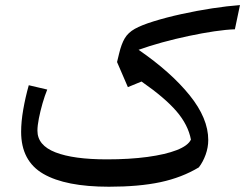

<svg xmlns="http://www.w3.org/2000/svg" viewBox="-20 -709 940 736"><path d="M899.9 -689.5 880.4 -596.7Q847.7 -595.7 801.3 -588.9Q754.9 -582 703.1 -571Q651.4 -560.1 601.6 -546.4Q551.8 -532.7 511.2 -518.1Q635.3 -432.6 706.8 -344Q778.3 -255.4 778.3 -172.4Q778.3 -144 768.3 -116.2Q758.3 -88.4 742.2 -67.4Q677.2 -28.3 595 -10.7Q512.7 6.8 397.5 6.8Q231.4 6.8 146.2 -42.5Q61 -91.8 61 -203.6Q61 -242.7 69.1 -289.1Q77.1 -335.4 90.3 -382.3L161.1 -365.7Q151.4 -341.8 142.8 -312Q134.3 -282.2 128.9 -254.6Q123.5 -227.1 123.5 -208Q123.5 -151.9 192.6 -125Q261.7 -98.1 389.6 -98.1Q476.6 -98.1 545.2 -107.4Q613.8 -116.7 657.2 -133.5Q700.7 -150.4 711.9 -173.8Q701.2 -230.5 656.5 -282.5Q611.8 -334.5 522.5 -396.5L470.2 -375L428.7 -471.2L436.5 -503.4Q445.3 -540.5 458.3 -562.3Q471.2 -584 496.8 -598.4Q522.5 -612.8 568.4 -627Q616.7 -642.1 675.5 -655Q734.4 -668 793.2 -677Q852.1 -686 899.9 -689.5Z"/></svg>

Font: Pinar DS1 Medium
Style: Regular
Weight: 500
Designer: Amin Abedi
Version: Version 3.000